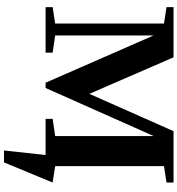

<svg xmlns="http://www.w3.org/2000/svg" viewBox="17 -712 908 983"><g transform="rotate(90 471.5 -221.0)"><path d="M915 -36 812 213H751L774 0H589V-36L677 -49V-553L431 0H404L162 -553V-49L250 -36V0H17V-36L101 -49V-606L17 -619V-655H274L461 -224L652 -655H915V-619L831 -606V-49Z"/></g></svg>

Font: Libra Serif Modern
Style: Bold
Weight: 700
Designer: Stefan Peev, Context Ltd
Foundry: Ascender Corporation
Version: Version 1.000